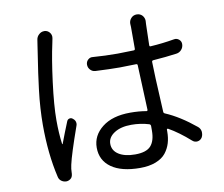

<svg xmlns="http://www.w3.org/2000/svg" viewBox="-85 -871 1169 1004"><g transform="rotate(-10 500.0 -369.0)"><path d="M167 -723.6Q168.9 -742.2 182.6 -753.9Q194.3 -764.6 210 -764.6Q211.9 -764.6 213.9 -764.6Q230.5 -762.7 240.2 -749Q247.1 -739.3 247.1 -727.5Q247.1 -723.6 246.1 -718.8Q243.2 -704.1 241.2 -694.3Q223.6 -615.2 208 -493.7Q192.4 -372.1 192.4 -294.9Q192.4 -224.6 200.2 -167Q200.2 -166 201.7 -166Q203.1 -166 203.1 -167Q223.6 -221.7 247.1 -279.3Q251 -289.1 260.7 -291.5Q270.5 -293.9 278.3 -287.1Q293 -276.4 293 -259.8Q293 -252.9 290 -246.1Q240.2 -105.5 228.5 -51.8Q223.6 -29.3 223.6 -13.7Q223.6 6.8 215.8 16.6Q206.1 27.3 191.4 29.3Q189.5 29.3 187.5 29.3Q174.8 29.3 163.1 21.5Q150.4 12.7 147.5 -2.9Q118.2 -127.9 118.2 -282.2Q118.2 -323.2 121.1 -370.6Q124 -418 130.4 -469.7Q136.7 -521.5 141.6 -555.2Q146.5 -588.9 154.3 -639.6Q162.1 -690.4 163.1 -698.2Q165 -710.9 167 -723.6ZM674.8 -154.3Q674.8 -169.9 674.8 -179.7Q673.8 -187.5 667 -189.5Q623 -203.1 573.2 -203.1Q517.6 -203.1 482.9 -180.7Q448.2 -158.2 448.2 -124Q448.2 -87.9 480.5 -67.4Q512.7 -46.9 567.4 -46.9Q627 -46.9 650.9 -73.7Q674.8 -100.6 674.8 -154.3ZM916 -130.9Q928.7 -120.1 930.7 -103.5Q930.7 -99.6 930.7 -96.7Q930.7 -84 923.8 -72.3Q915 -59.6 899.9 -57.6Q884.8 -55.7 873 -66.4Q813.5 -119.1 759.8 -149.4Q756.8 -150.4 754.9 -149.4Q752.9 -148.4 752.9 -145.5V-134.8Q752.9 -102.5 744.6 -74.7Q736.3 -46.9 717.8 -23.4Q699.2 0 664.1 13.7Q628.9 27.3 581.1 27.3Q482.4 27.3 428.7 -10.7Q375 -48.8 375 -116.2Q375 -180.7 429.7 -223.6Q484.4 -266.6 579.1 -266.6Q625 -266.6 664.1 -259.8Q667 -258.8 668.9 -260.7Q670.9 -262.7 670.9 -265.6Q661.1 -495.1 661.1 -503.9Q661.1 -510.7 653.3 -510.7Q596.7 -508.8 566.4 -508.8Q516.6 -508.8 437.5 -512.7Q421.9 -513.7 411.1 -525.4Q400.4 -537.1 400.4 -552.7Q400.4 -568.4 411.6 -578.6Q422.9 -588.9 437.5 -586.9Q502 -582 568.4 -582Q598.6 -582 653.3 -584Q661.1 -584 661.1 -591.8V-707L660.2 -724.6Q660.2 -741.2 671.9 -753.9Q683.6 -766.6 701.7 -766.6Q719.7 -766.6 731.4 -753.9Q742.2 -741.2 742.2 -725.6L741.2 -708Q740.2 -681.6 738.3 -596.7Q738.3 -588.9 745.1 -589.8Q809.6 -593.8 871.1 -604.5Q885.7 -607.4 897.5 -597.7Q909.2 -587.9 909.2 -573.2Q909.2 -555.7 897.9 -543Q886.7 -530.3 870.1 -528.3Q813.5 -520.5 745.1 -515.6Q738.3 -514.6 738.3 -507.8Q738.3 -461.9 750 -241.2Q750 -234.4 756.8 -231.4Q833 -199.2 916 -130.9Z"/></g></svg>

Font: Gen Jyuu Gothic Regular
Style: Regular
Weight: 400
Designer: [Source Han Sans]
Ryoko NISHIZUKA  (kana & ideographs); Paul D. Hunt (Latin, Greek & Cyrillic); Wenlong ZHANG  (bopomofo
Version: Version 1.002.20150607